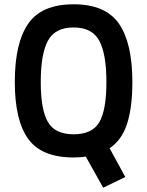

<svg xmlns="http://www.w3.org/2000/svg" viewBox="-20 -723 686 895"><path d="M461 152 380 7Q357 11 323 11Q174 11 111.5 -75.5Q49 -162 49 -341Q49 -522 111.5 -612.5Q174 -703 323 -703Q472 -703 534.5 -612.5Q597 -522 597 -341Q597 -223 572.5 -146.5Q548 -70 491 -32L564 102ZM323 -97Q410 -97 443 -153.5Q476 -210 476 -341Q476 -472 442.5 -533.5Q409 -595 323 -595Q237 -595 203.5 -533.5Q170 -472 170 -341Q170 -211 203.5 -154Q237 -97 323 -97Z"/></svg>

Font: TypoPRO Titillium Maps
Style: 800 wt
Weight: 800
Designer: Campivisivi
Foundry: Accademia di Belle Arti di Urbino and students of MA course of Visual design
Version: Version 001.001